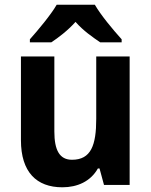

<svg xmlns="http://www.w3.org/2000/svg" viewBox="-20 -786 642 816"><path d="M383 -766H221C197 -724 141 -657 107 -619V-606H198C228 -626 268 -656 301 -693C333 -656 375 -627 406 -606H497V-619C460 -660 409 -721 383 -766ZM531 -546H389V-281C389 -169 367 -107 286 -107C233 -107 211 -148 211 -227V-546H69V-190C69 -55 135 10 245 10C309 10 365 -15 396 -70H403L422 0H531Z"/></svg>

Font: Noto Sans Gurmukhi SemiCondensed
Style: Bold
Weight: 700
Width: 4
Designer: Jelle Bosma - Monotype Design Team
Foundry: Monotype Imaging Inc.
Version: Version 2.004